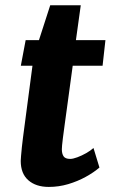

<svg xmlns="http://www.w3.org/2000/svg" viewBox="-20 -712 437 741"><path d="M168.4 9.4Q118.7 9.4 89.4 -16.3Q60 -42 60 -91.1Q60 -96.2 61.3 -111.1Q62.6 -126.1 64.5 -145.1Q66.5 -164 68.8 -181.6L105.3 -458.3H60.4L79 -557H130.3L173.8 -691.6H291.7L273 -557H386.9L375.9 -458.3H260.6Q249.6 -377 242.1 -322.1Q234.6 -267.2 229.9 -233Q225.1 -198.8 222.8 -179.7Q220.5 -160.5 219.6 -151.2Q218.7 -141.9 218.7 -135.8Q218.7 -118.9 225.3 -108.8Q232 -98.7 250.9 -98.7Q261.6 -98.7 278.5 -105Q295.5 -111.3 312.7 -121Q329.8 -130.8 340.8 -140.8L363.8 -65.4Q341.6 -46.3 310.6 -29.3Q279.7 -12.3 243.3 -1.4Q206.9 9.4 168.4 9.4Z"/></svg>

Font: Merriweather Sans Variable Regular
Style: Italic
Weight: 300
Italic angle: -8°
Designer: Eben Sorkin
Foundry: Eben Sorkin
Version: Version 2.001